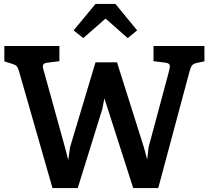

<svg xmlns="http://www.w3.org/2000/svg" viewBox="-20 -953 1056 973"><path d="M1016 -720V-642L986 -636Q964 -632 956 -624.5Q948 -617 941 -593L782 0H655L527 -399L509 -454L498 -399L374 0H246L76 -593Q70 -615 60 -621.5Q50 -628 21 -636L2 -642V-720H281V-643L217 -635Q197 -632 197 -617Q197 -611 200 -600Q203 -589 205 -583L309 -207L326 -142L335 -207L464 -637H573L709 -207L726 -144L733 -207L834 -583Q841 -609 841 -617Q841 -632 821 -635L758 -643V-720ZM627 -760 515 -859 402 -760 353 -799 464 -933H565L675 -799Z"/></svg>

Font: Enriqueta SemiBold
Style: Regular
Weight: 600
Designer: Viviana Monsalve, Gustavo Ibarra
Foundry: 72Puntos
Version: Version 2.000